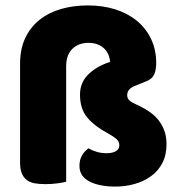

<svg xmlns="http://www.w3.org/2000/svg" viewBox="-20 -671 664 708"><path d="M54 -436Q54 -490 73 -530.5Q92 -571 126 -598Q160 -625 205.5 -638Q251 -651 304 -651Q359 -651 405 -636.5Q451 -622 484.5 -594.5Q518 -567 537 -527.5Q556 -488 556 -438Q556 -413 548.5 -396.5Q541 -380 521 -372L477 -354Q449 -343 449 -320Q449 -309 456.5 -301.5Q464 -294 476 -289Q503 -277 525 -263Q547 -249 562 -231Q577 -213 585.5 -190.5Q594 -168 594 -139Q594 -99 578.5 -69.5Q563 -40 536.5 -21Q510 -2 476 7.5Q442 17 406 17Q346 17 309.5 -2Q273 -21 273 -59Q273 -82 282.5 -98Q292 -114 306 -124Q320 -116 337 -111Q354 -106 374 -106Q394 -106 407 -113.5Q420 -121 420 -135Q420 -149 410 -158Q400 -167 380 -178Q328 -206 301.5 -238Q275 -270 275 -322Q275 -366 305 -396Q335 -426 386 -443Q383 -476 361.5 -494.5Q340 -513 306 -513Q270 -513 247 -491Q224 -469 224 -426V-1Q214 2 192.5 5Q171 8 148 8Q126 8 108.5 5Q91 2 79 -7Q67 -16 60.5 -31.5Q54 -47 54 -72Z"/></svg>

Font: Baloo Bhaina
Style: Regular
Weight: 400
Designer: Manish Minz, Shuchita Grover and Ek Type
Foundry: Ek Type
Version: Version 1.443;PS 1.000;hotconv 16.6.51;makeotf.lib2.5.65220;